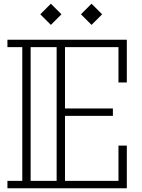

<svg xmlns="http://www.w3.org/2000/svg" viewBox="-20 -1014 763 1034"><path d="M618 -570V-760H330V-430H588V-390H330V-40H618V-230H663V0H618H20V-40H100V-760H20V-800H640H663V-570ZM285 -760H145V-40H285ZM254 -880 311 -937 254 -994 197 -937ZM473 -880 530 -937 473 -994 416 -937Z"/></svg>

Font: Kumar One Outline
Style: Regular
Weight: 400
Designer: Parimal Parmar
Foundry: Indian Type Foundry
Version: Version 1.000;PS 1.000;hotconv 1.0.88;makeotf.lib2.5.647800